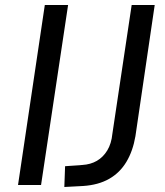

<svg xmlns="http://www.w3.org/2000/svg" viewBox="-20 -739 658 767"><path d="M52 0 159 -719H252L144 0ZM237 8 240 -75 309 -80Q342 -82 367 -96.5Q392 -111 408.5 -138Q425 -165 429 -205L506 -719H598L521 -195Q511 -136 485 -92.5Q459 -49 416 -24.5Q373 0 312 4Z"/></svg>

Font: Nunitoga
Style: Medium Italic
Weight: 500
Italic angle: -9°
Designer: Vernon Adams
Foundry: Vernon Adams
Version: Version 1.0